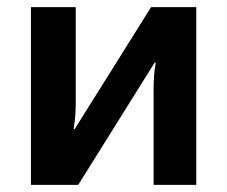

<svg xmlns="http://www.w3.org/2000/svg" viewBox="-20 -520 639 540"><path d="M67 0H200L415 -344H418C412 -308 412 -289 412 -253V0H532V-500H405L190 -157H187C193 -192 193 -212 193 -247V-500H67Z"/></svg>

Font: Perun SemiBold
Style: Regular
Weight: 600
Foundry: Copyright (c) Stefan Peev, Context Ltd, 2016
Version: Version 1.089